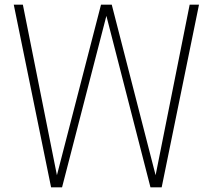

<svg xmlns="http://www.w3.org/2000/svg" viewBox="-20 -800 912 823"><path d="M673 3H625L436 -732L246 3H199L39 -780H78L224 -49L413 -780H459L647 -49L793 -780H833Z"/></svg>

Font: Tanohe Sans ExtraLight
Style: Regular
Weight: 250
Designer: Village Type and Design LLC & Cristiano Sobral
Foundry: Cooper Hewitt Smithsonian Design Museum
Version: Version 1.00;May 30, 2020;FontCreator 12.0.0.2522 64-bit; tt